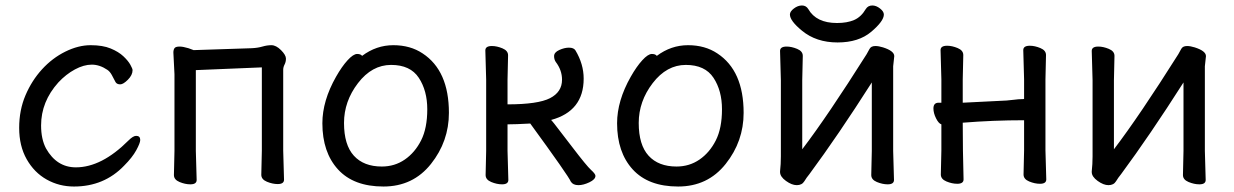

<svg xmlns="http://www.w3.org/2000/svg" viewBox="-20 -657 4506 701"><path d="M250 24Q196 24 150.5 -1.5Q105 -27 77.5 -75.5Q50 -124 50 -190Q50 -255 73 -309Q96 -363 133.5 -404Q171 -445 218.5 -468.5Q266 -492 311 -492Q355 -492 384 -480Q413 -468 430.5 -451.5Q448 -435 456 -420.5Q464 -406 464 -401Q464 -383 447 -366Q430 -349 419 -349Q407 -349 402 -357Q395 -371 388 -383.5Q381 -396 372 -402Q344 -421 315 -421Q286 -421 253.5 -403.5Q221 -386 193 -356Q130 -286 130 -199Q130 -149 148 -115Q187 -46 257 -46Q351 -46 449 -144Q466 -161 477 -161Q492 -161 492 -146Q492 -135 477.5 -108.5Q463 -82 433 -52Q360 24 250 24Z M675 16Q656 16 635.5 7.5Q615 -1 615 -18L617 -106V-386L613 -465Q613 -475 617 -481Q621 -487 636 -487Q648 -487 668 -481L687 -474L899 -481Q921 -482 938 -487Q955 -492 971 -492Q988 -492 1006 -474Q1024 -456 1024 -443Q1024 -431 1019 -421.5Q1014 -412 1014 -402V-107L1017 -1Q1017 15 994 15Q975 15 954.5 6.5Q934 -2 934 -19L936 -107V-411L695 -401V-106L698 0Q698 16 675 16Z M1374 -49Q1421 -49 1458 -74.5Q1495 -100 1517.5 -144.5Q1540 -189 1540 -258Q1540 -326 1509 -373Q1478 -420 1408 -420Q1338 -420 1287 -353.5Q1236 -287 1236 -208Q1236 -128 1272 -88.5Q1308 -49 1374 -49ZM1380 24Q1271 24 1214 -38.5Q1157 -101 1157 -207Q1157 -289 1207 -377Q1228 -414 1249 -437Q1270 -460 1284 -460Q1297 -460 1302 -453Q1354 -492 1416 -492Q1478 -492 1523 -462Q1619 -399 1619 -245Q1619 -141 1553.5 -58.5Q1488 24 1380 24Z M2092 19Q2072 19 2064 6Q2056 -14 1916 -206Q1862 -203 1833 -203V-106L1836 0Q1836 16 1813 16Q1794 16 1773.5 7.5Q1753 -1 1753 -18L1755 -106V-366L1752 -473Q1752 -489 1776 -489Q1794 -489 1814.5 -480.5Q1835 -472 1835 -455L1833 -366V-276Q1944 -276 1988 -298.5Q2032 -321 2032 -366Q2032 -401 2009 -431Q2003 -440 2003 -452Q2003 -466 2022 -474.5Q2041 -483 2057 -483Q2075 -483 2081 -473Q2111 -423 2111 -370Q2111 -251 1992 -219L1991 -220Q1992 -220 2004 -205Q2016 -190 2069 -120.5Q2122 -51 2138 -36.5Q2154 -22 2154 -15Q2154 -2 2132 8.5Q2110 19 2092 19Z M2450 -49Q2497 -49 2534 -74.5Q2571 -100 2593.5 -144.5Q2616 -189 2616 -258Q2616 -326 2585 -373Q2554 -420 2484 -420Q2414 -420 2363 -353.5Q2312 -287 2312 -208Q2312 -128 2348 -88.5Q2384 -49 2450 -49ZM2456 24Q2347 24 2290 -38.5Q2233 -101 2233 -207Q2233 -289 2283 -377Q2304 -414 2325 -437Q2346 -460 2360 -460Q2373 -460 2378 -453Q2430 -492 2492 -492Q2554 -492 2599 -462Q2695 -399 2695 -245Q2695 -141 2629.5 -58.5Q2564 24 2456 24Z M2889 19Q2871 19 2849.5 3.5Q2828 -12 2828 -29V-31Q2831 -58 2831 -86V-364L2828 -471Q2828 -487 2852 -487Q2870 -487 2890.5 -478.5Q2911 -470 2911 -453L2909 -364V-112Q3002 -234 3144 -459Q3149 -467 3154.5 -478Q3160 -489 3176 -489Q3188 -489 3204 -484Q3245 -471 3245 -452L3241 -415V-106L3244 0Q3244 16 3221 16Q3202 16 3181.5 7.5Q3161 -1 3161 -18L3163 -106V-356Q3040 -163 2935 -21Q2925 -9 2916.5 5Q2908 19 2889 19ZM3038 -502Q2960 -502 2908 -545Q2864 -581 2864 -604Q2864 -615 2878.5 -626Q2893 -637 2908 -637Q2923 -637 2931 -624Q2960 -573 3036 -573Q3073 -573 3098.5 -584Q3124 -595 3141 -624Q3149 -637 3165 -637Q3179 -637 3193 -626Q3207 -615 3207 -604Q3207 -580 3161 -541Q3115 -502 3038 -502Z M3777 14Q3758 14 3737.5 5.5Q3717 -3 3717 -20L3719 -108V-218Q3606 -218 3495 -209Q3495 -109 3498 -2Q3498 14 3475 14Q3456 14 3435.5 5.5Q3415 -3 3415 -20L3417 -108V-203Q3407 -206 3397.5 -225Q3388 -244 3388 -261Q3388 -282 3407 -282H3417V-367L3414 -474Q3414 -490 3438 -490Q3456 -490 3476.5 -481.5Q3497 -473 3497 -456L3495 -367V-282L3655 -290Q3669 -291 3684 -293Q3699 -295 3709 -295Q3719 -295 3719 -296V-367L3716 -474Q3716 -490 3740 -490Q3758 -490 3778.5 -481.5Q3799 -473 3799 -456L3797 -367V-108L3800 -2Q3800 14 3777 14Z M4027 19Q4009 19 3987.5 3.5Q3966 -12 3966 -29V-31Q3969 -58 3969 -86V-364L3966 -471Q3966 -487 3990 -487Q4008 -487 4028.5 -478.5Q4049 -470 4049 -453L4047 -364V-112Q4140 -234 4282 -459Q4287 -467 4292.5 -478Q4298 -489 4314 -489Q4326 -489 4342 -484Q4383 -471 4383 -452L4379 -415V-106L4382 0Q4382 16 4359 16Q4340 16 4319.5 7.5Q4299 -1 4299 -18L4301 -106V-356Q4178 -163 4073 -21Q4063 -9 4054.5 5Q4046 19 4027 19Z"/></svg>

Font: LXGW WenKai Medium
Style: Regular
Weight: 500
Designer: LXGW / Fontworks Inc.
Foundry: LXGW / Fontworks Inc.
Version: Version 1.501; October 10, 2024